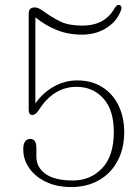

<svg xmlns="http://www.w3.org/2000/svg" viewBox="-20 -746 562 776"><path d="M74 -142Q74 -184.5 102.5 -184.5Q127 -184.5 127 -148.5V-113.5Q127 -69.5 164.2 -43Q201.5 -16.5 275 -16.5Q345 -16.5 392.5 -65.8Q440 -115 440 -212.5Q440 -301.5 397.8 -348.2Q355.5 -395 289 -395Q196 -395 136 -300Q123.5 -281.5 111 -281.5Q96 -281.5 96 -301.5V-691.5Q96 -716 120.5 -716Q128 -716 136 -712.5Q144 -709 158.5 -698.5Q191 -675 224.5 -658.8Q258 -642.5 313 -642.5Q404 -642.5 443.5 -713.5Q453 -729.5 464.5 -725Q468.5 -723 470.5 -718.5Q472.5 -714 468.5 -703.5Q453 -660 410.2 -633Q367.5 -606 312.5 -606Q255 -606 209 -624.8Q163 -643.5 123 -676V-328Q153.5 -371.5 197.8 -396.2Q242 -421 292.5 -421Q350.5 -421 393.2 -394Q436 -367 459 -319.8Q482 -272.5 482 -212Q482 -145.5 455.2 -95.5Q428.5 -45.5 380.2 -17.8Q332 10 268 10Q209.5 10 165.8 -11Q122 -32 98 -66.8Q74 -101.5 74 -142Z"/></svg>

Font: Fraunces 9pt Soft Thin
Style: Regular
Weight: 100
Version: Version 1.000;[b76b70a41]